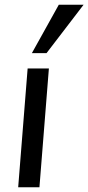

<svg xmlns="http://www.w3.org/2000/svg" viewBox="-20 -793 374 813"><path d="M57 0 97 -503H187L147 0ZM177 -568H115L229 -773H334Z"/></svg>

Font: Muli Medium
Style: Italic
Weight: 500
Italic angle: -4.541°
Designer: Vernon Adams
Foundry: Vernon Adams
Version: Version 2.100; ttfautohint (v1.8.1.43-b0c9)